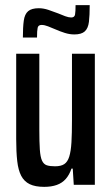

<svg xmlns="http://www.w3.org/2000/svg" viewBox="-20 -719 436 747"><path d="M152 8Q117 8 95.5 -2.5Q74 -13 62.5 -35Q51 -57 47 -92.5Q43 -128 43 -178V-510H133V-215Q133 -166 135 -137Q137 -108 143.5 -94Q150 -80 162 -76Q174 -72 194 -72Q217 -72 230 -80.5Q243 -89 249.5 -110Q256 -131 258 -165.5Q260 -200 260 -252V-510H349V0H267L263 -63H258Q250 -39 236 -23Q222 -7 201 0.5Q180 8 152 8ZM69 -573Q69 -613 72.5 -638.5Q76 -664 89.5 -675.5Q103 -687 131 -687Q149 -687 168.5 -680.5Q188 -674 206 -667Q220 -661 233.5 -656Q247 -651 257 -651Q270 -651 272 -662.5Q274 -674 274 -699H329Q329 -659 326 -634Q323 -609 310 -597Q297 -585 269 -585Q251 -585 232 -591Q213 -597 195 -605Q181 -611 167 -616.5Q153 -622 142 -622Q129 -622 126.5 -611Q124 -600 124 -573Z"/></svg>

Font: Saira ExtraCondensed SemiBold
Style: Regular
Weight: 600
Width: 2
Designer: Hector Gatti with collaboration of the Omnibus-Type team
Foundry: Omnibus-Type
Version: Version 1.101